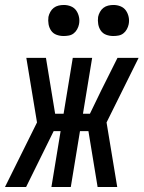

<svg xmlns="http://www.w3.org/2000/svg" viewBox="-52 -753 578 773"><path d="M420 0H341L304 -225H270L233 0H155L192 -225H164L53 0H-32L97 -260L54 -520H133L170 -295H204L241 -520H319L282 -295H310L356 -390L421 -520H506L377 -260ZM404 -608Q389 -608 375.5 -613Q362 -618 354 -629.5Q346 -641 343.5 -655.5Q341 -670 343 -685Q345 -695 350.5 -705Q356 -715 364.5 -721.5Q373 -728 383.5 -730.5Q394 -733 405 -733Q420 -733 433.5 -727.5Q447 -722 455 -710.5Q463 -699 466 -684.5Q469 -670 466 -655Q464 -645 458.5 -635Q453 -625 444.5 -618.5Q436 -612 425.5 -610Q415 -608 404 -608ZM204 -608Q189 -608 175.5 -613Q162 -618 154 -629.5Q146 -641 143.5 -655.5Q141 -670 143 -685Q145 -695 150.5 -705Q156 -715 164.5 -721.5Q173 -728 183.5 -730.5Q194 -733 205 -733Q220 -733 233.5 -727.5Q247 -722 255 -710.5Q263 -699 266 -684.5Q269 -670 266 -655Q264 -645 258.5 -635Q253 -625 244.5 -618.5Q236 -612 225.5 -610Q215 -608 204 -608Z"/></svg>

Font: Iosevka SS18
Style: Italic
Weight: 400
Italic angle: -9°
Monospace: yes
Designer: Belleve Invis
Foundry: Belleve Invis
Version: Version 25.1.1; ttfautohint (v1.8.4)